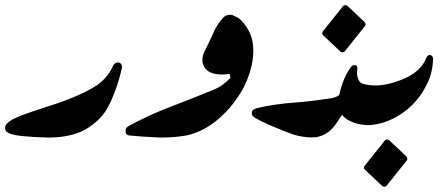

<svg xmlns="http://www.w3.org/2000/svg" viewBox="-27 -535 1720 747"><path d="M447.8 -272.5Q442.4 -248.5 434.8 -222.4Q427.2 -196.3 416 -168.5Q395 -114.3 371.1 -85.4Q354 -65.4 331.5 -48.6Q309.1 -31.7 284.2 -21Q260.3 -11.2 229.5 -5.6Q198.7 0 165 0H155.8Q98.1 -1.5 56.6 -5.9Q11.2 -10.7 -2 -23.4Q-7.3 -28.8 -7.3 -37.6Q-7.3 -53.7 20 -69.3Q34.7 -77.6 64 -88.6Q93.3 -99.6 137.7 -113.8H137.2Q165.5 -122.6 194.1 -132.3Q222.7 -142.1 250 -153.1Q277.3 -164.1 302.7 -176.5Q328.1 -189 350.6 -203.6Q371.1 -217.8 387 -237.1Q402.8 -256.3 413.1 -279.3V-278.8Q418 -292 433.1 -292Q439.9 -291 443.4 -287.1Q446.8 -283.2 447.8 -276.4Z M696.8 -7.8Q674.8 -3.9 652.3 -2Q629.9 0 606 0Q601.1 0 595.9 0Q590.8 0 585.4 -0.5Q558.6 -1.5 531 -3.4Q503.4 -5.4 477.1 -7.8Q461.4 -8.8 461.4 -25.4Q461.4 -36.6 470.7 -43Q509.3 -64.5 549.6 -83Q589.8 -101.6 632.8 -118.2Q675.3 -134.3 717 -150.9Q758.8 -167.5 800.8 -184.6Q820.8 -192.4 837.9 -204.3Q855 -216.3 869.1 -231.9V-233.4Q868.7 -233.9 868.7 -235.4Q868.7 -236.3 868.4 -237.5Q868.2 -238.8 868.2 -240.7L868.7 -239.3Q868.2 -241.7 867.4 -243.7Q866.7 -245.6 865.7 -247.6Q858.4 -246.1 851.3 -245.6Q844.2 -245.1 836.4 -245.1Q832.5 -245.1 828.4 -245.4Q824.2 -245.6 821.3 -246.1Q789.1 -248.5 773.9 -266.6V-266.1Q767.1 -273.9 763.7 -282.5Q760.3 -291 760.3 -301.3Q760.3 -318.8 770.5 -338.9Q778.8 -354.5 786.1 -370.1Q793.5 -385.7 800.8 -402.3Q815.9 -438 840.3 -465.3Q852.1 -477.5 866.7 -477.5Q870.6 -477.5 874 -477.1Q877.4 -476.6 881.3 -474.6H880.9Q890.1 -470.7 897.5 -466.6Q904.8 -462.4 910.2 -457Q958.5 -407.7 958.5 -339.4V-332.5Q957.5 -297.4 947.5 -262.2Q937.5 -227.1 920.4 -193.4Q902.8 -161.1 878.9 -130.6Q855 -100.1 825.2 -74.2Q765.6 -22 697.3 -7.8Z M1391.6 -449.2Q1394.5 -445.8 1395 -441.7Q1395.5 -437.5 1393.1 -433.6Q1373 -408.7 1353.5 -384.3Q1334 -359.9 1314.5 -335.4Q1311 -331.5 1306.2 -331.3Q1301.3 -331.1 1297.4 -334.5L1230.5 -397.5Q1227.1 -400.9 1226.6 -405Q1226.1 -409.2 1229 -412.6Q1240.2 -426.8 1251.2 -440.7Q1262.2 -454.6 1273.4 -468.3Q1281.7 -479 1290.3 -489.3Q1298.8 -499.5 1307.1 -510.7Q1310.5 -514.6 1315.7 -515.1Q1320.8 -515.6 1324.7 -512.2Z M1351.1 -141.1Q1348.6 -132.8 1344.5 -127.4Q1340.3 -122.1 1333.5 -119.1Q1319.3 -108.4 1307.4 -92.5Q1295.4 -76.7 1284.7 -59.6Q1267.6 -33.2 1247.6 -19.3Q1227.5 -5.4 1204.1 -1.5Q1199.2 -1 1194.1 -0.7Q1189 -0.5 1183.6 -0.5Q1150.4 -0.5 1112.3 -12.2Q1105 -14.6 1085.9 -22.2Q1066.9 -29.8 1034.7 -43Q971.2 -70.3 958.5 -81.5Q952.6 -87.4 952.6 -95.2Q952.6 -102.5 957.5 -106.9Q962.4 -111.3 970.7 -113.8Q1004.4 -122.1 1042.7 -127.7Q1081.1 -133.3 1116.7 -135.7Q1151.9 -138.2 1189.9 -142.8Q1228 -147.5 1262.7 -152.8Q1286.1 -157.2 1303.7 -173.3Q1313 -182.1 1325.2 -182.1Q1330.1 -182.1 1332.5 -181.2H1332Q1353 -175.3 1353 -153.8Q1353 -147.5 1351.1 -141.1Z M1554.2 73.7Q1557.1 77.1 1557.6 81.3Q1558.1 85.4 1555.7 89.4Q1535.6 114.3 1516.1 138.7Q1496.6 163.1 1477.1 187.5Q1473.6 191.4 1468.8 191.7Q1463.9 191.9 1460 188.5L1393.1 125.5Q1389.6 122.1 1389.2 117.9Q1388.7 113.8 1391.6 110.4Q1402.8 96.2 1413.8 82.3Q1424.8 68.4 1436 54.7Q1444.3 43.9 1452.9 33.7Q1461.4 23.4 1469.7 12.2Q1473.1 8.3 1478.3 7.8Q1483.4 7.3 1487.3 10.7Z M1657.7 -304.2Q1656.2 -240.7 1623 -187.5H1623.5Q1592.8 -134.8 1543.9 -98.6Q1519 -81.1 1493.4 -69.3Q1467.8 -57.6 1439.9 -52.2Q1431.2 -50.3 1422.4 -49.3Q1413.6 -48.3 1403.8 -48.3Q1367.7 -48.3 1334 -64.5Q1289.1 -86.4 1289.1 -137.2Q1289.1 -143.6 1289.8 -150.6Q1290.5 -157.7 1293 -166V-165.5Q1307.1 -232.4 1338.9 -274.9V-274.4Q1341.3 -278.3 1344.7 -280Q1348.1 -281.7 1351.1 -281.7Q1360.4 -281.7 1361.8 -277.3Q1363.3 -272.9 1363.3 -265.6Q1361.8 -258.3 1361.8 -252.9Q1361.8 -240.2 1366.7 -227.5Q1373.5 -210.4 1386.7 -208.5Q1407.7 -202.6 1433.1 -202.6Q1479 -202.6 1531.2 -223.1Q1610.4 -253.4 1631.8 -310.1Q1633.8 -315.4 1637.7 -318.4Q1641.6 -321.3 1645 -321.3Q1649.4 -321.3 1653.6 -317.1Q1657.7 -313 1657.7 -304.7Z"/></svg>

Font: Aref Ruqaa
Style: Bold
Weight: 700
Designer: Abdullah Aref
Version: Version 1.002